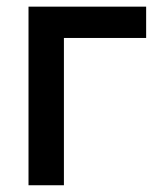

<svg xmlns="http://www.w3.org/2000/svg" viewBox="-20 -549 475 569"><path d="M413.1 -529.3V-436.5H169.4V0H64.5V-529.3Z"/></svg>

Font: Inter 24pt Medium
Style: Regular
Weight: 500
Designer: Rasmus Andersson
Foundry: rsms
Version: Version 4.001;git-66647c0bb